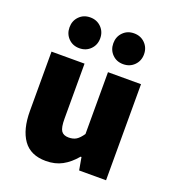

<svg xmlns="http://www.w3.org/2000/svg" viewBox="-134 -824 845 939"><g transform="rotate(20 289.0 -355.0)"><path d="M54.2 -191.9V-500H226.1V-213.9Q226.1 -167.5 237.5 -150.6Q249 -133.8 275.9 -133.8Q299.8 -133.8 315.7 -143.8Q331.5 -153.8 348.1 -178.2V-500H520V0H379.9L368.2 -65.9H363.8Q331.5 -27.3 294.9 -7.6Q258.3 12.2 210 12.2Q130.4 12.2 92.3 -41.5Q54.2 -95.2 54.2 -191.9ZM118.7 -585Q96.2 -607.9 96.2 -642.1Q96.2 -676.3 118.7 -699.2Q141.1 -722.2 175.8 -722.2Q210.4 -722.2 233.2 -699.2Q255.9 -676.3 255.9 -642.1Q255.9 -607.9 233.2 -585Q210.4 -562 175.8 -562Q141.1 -562 118.7 -585ZM346.7 -585Q324.2 -607.9 324.2 -642.1Q324.2 -676.3 346.7 -699.2Q369.1 -722.2 403.8 -722.2Q438.5 -722.2 461.2 -699.2Q483.9 -676.3 483.9 -642.1Q483.9 -607.9 461.2 -585Q438.5 -562 403.8 -562Q369.1 -562 346.7 -585Z"/></g></svg>

Font: Source Sans Pro Black
Style: Regular
Weight: 900
Designer: Paul D. Hunt
Foundry: Adobe Systems Incorporated
Version: Version 2.020;PS 2.0;hotconv 1.0.86;makeotf.lib2.5.63406